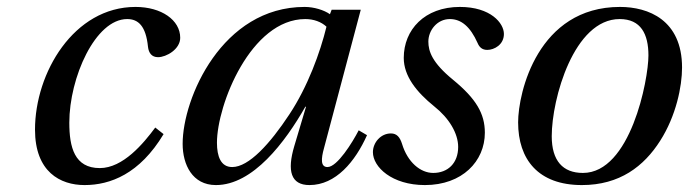

<svg xmlns="http://www.w3.org/2000/svg" viewBox="-20 -522 1988 554"><path d="M81 -148C81 -26 154 12 224 12C298 12 383 -20 452 -135L428 -154C394 -108 335 -37 268 -37C195 -37 180 -97 180 -168C180 -298 255 -467 347 -467C379 -467 401 -447 407 -387C409 -369 418 -357 436 -357C460 -357 500 -380 500 -413C500 -464 446 -502 371 -502C193 -502 81 -312 81 -148Z M507 -107C507 -47 535 12 603 12C710 12 803 -112 861 -214H863L829 -100C808 -29 819 12 873 12C949 12 1005 -56 1039 -132L1015 -146C997 -111 953 -40 925 -40C905 -40 906 -63 915 -95L1021 -494H937L932 -481C915 -493 886 -502 859 -502C621 -502 507 -239 507 -107ZM606 -110C606 -220 704 -467 861 -467C885 -467 907 -459 922 -445C904 -371 868 -272 815 -192C759 -107 698 -40 650 -40C617 -40 606 -71 606 -110Z M1056 -83C1056 -40 1111 12 1206 12C1314 12 1379 -57 1379 -139C1379 -194 1354 -237 1287 -292C1227 -341 1216 -374 1216 -402C1216 -434 1241 -467 1278 -467C1311 -467 1337 -445 1358 -398C1363 -386 1371 -378 1386 -378C1406 -378 1434 -393 1434 -424C1434 -455 1396 -502 1307 -502C1205 -502 1145 -436 1145 -355C1145 -303 1181 -257 1233 -215C1276 -181 1302 -137 1302 -98C1302 -51 1272 -23 1230 -23C1193 -23 1156 -54 1140 -107C1134 -126 1125 -137 1108 -137C1078 -137 1056 -110 1056 -83Z M1475 -169C1475 -62 1533 12 1659 12C1768 12 1838 -42 1885 -116C1931 -188 1948 -273 1948 -327C1948 -465 1850 -502 1769 -502C1532 -502 1475 -255 1475 -169ZM1572 -129C1572 -237 1636 -467 1768 -467C1829 -467 1851 -424 1851 -362C1851 -291 1799 -23 1662 -23C1604 -23 1572 -58 1572 -129Z"/></svg>

Font: Heuristica
Style: Italic
Weight: 400
Italic angle: -13°
Version: Version 1.0.1